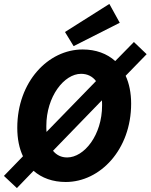

<svg xmlns="http://www.w3.org/2000/svg" viewBox="-31 -915 767 978"><path d="M55 43 140 -45C182 -8 238 12 304 12C479 12 637 -153 637 -387C637 -442 627 -490 609 -529L716 -639L651 -701L556 -604C514 -642 457 -663 390 -663C214 -663 57 -498 57 -264C57 -208 67 -159 86 -119L-11 -19ZM344 -680 579 -799 526 -895 300 -752ZM205 -273C205 -424 296 -539 382 -539C414 -539 440 -526 458 -502L206 -243C205 -252 205 -262 205 -273ZM311 -113C281 -113 257 -125 239 -147L488 -404C489 -396 489 -387 489 -378C489 -227 398 -113 311 -113Z"/></svg>

Font: Source Sans Pro
Style: Bold Italic
Weight: 700
Italic angle: -11°
Designer: Paul D. Hunt
Foundry: Adobe Systems Incorporated
Version: Version 3.006;hotconv 1.0.111;makeotfexe 2.5.65597